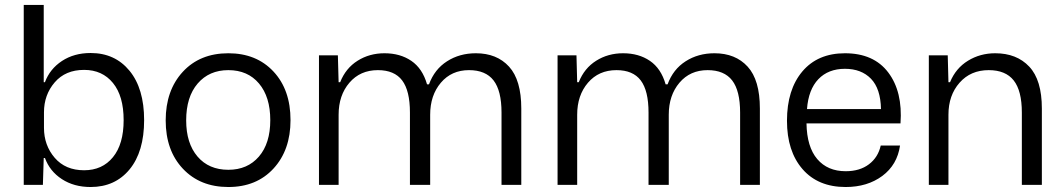

<svg xmlns="http://www.w3.org/2000/svg" viewBox="-20 -749 4312 778"><path d="M347.2 8.8Q279.8 8.8 230.7 -23.2Q181.6 -55.2 162.1 -108.9H157.2L153.8 0H76.2V-729H157.2V-416H162.1Q182.1 -469.7 231.2 -502Q280.3 -534.2 347.2 -534.2Q445.8 -534.2 504.9 -462.2Q564 -390.1 564 -262.2Q564 -134.3 505.1 -62.7Q446.3 8.8 347.2 8.8ZM158.2 -231Q158.2 -160.2 201.7 -109.6Q245.1 -59.1 320.8 -59.1Q394.5 -59.1 437.7 -112.1Q481 -165 481 -262.2Q481 -359.9 437.7 -412.8Q394.5 -465.8 320.8 -465.8Q245.1 -465.8 201.7 -415.3Q158.2 -364.7 158.2 -293.9Z M651.4 -261.2Q651.4 -382.8 720.7 -458Q790 -533.2 905.3 -533.2Q1019 -533.2 1088.1 -459.2Q1157.2 -385.3 1157.2 -262.2Q1157.2 -141.1 1088.4 -66.2Q1019.5 8.8 905.3 8.8Q791 8.8 721.2 -65.2Q651.4 -139.2 651.4 -261.2ZM734.4 -261.2Q734.4 -168.5 780.3 -114.7Q826.2 -61 905.3 -61Q982.9 -61 1029.1 -114.5Q1075.2 -168 1075.2 -262.2Q1075.2 -356.4 1029.5 -410.6Q983.9 -464.8 905.3 -464.8Q827.6 -464.8 781 -410.6Q734.4 -356.4 734.4 -261.2Z M1272.5 0V-524.9H1349.1L1352.1 -416H1358.4Q1380.9 -472.7 1429 -502.9Q1477.1 -533.2 1538.1 -533.2Q1601.6 -533.2 1646.7 -502.4Q1691.9 -471.7 1710.4 -407.2H1718.3Q1740.7 -468.3 1791.5 -500.7Q1842.3 -533.2 1908.2 -533.2Q1993.2 -533.2 2042.7 -479Q2092.3 -424.8 2092.3 -309.1V0H2012.2V-293Q2012.2 -381.3 1980 -423.1Q1947.8 -464.8 1880.4 -464.8Q1809.6 -464.8 1766.4 -413.8Q1723.1 -362.8 1723.1 -284.2V0H1641.1V-293Q1641.1 -381.3 1609.6 -423.1Q1578.1 -464.8 1511.2 -464.8Q1439.5 -464.8 1395.8 -413.8Q1352.1 -362.8 1352.1 -284.2V0Z M2239.3 0V-524.9H2315.9L2318.8 -416H2325.2Q2347.7 -472.7 2395.8 -502.9Q2443.8 -533.2 2504.9 -533.2Q2568.4 -533.2 2613.5 -502.4Q2658.7 -471.7 2677.2 -407.2H2685.1Q2707.5 -468.3 2758.3 -500.7Q2809.1 -533.2 2875 -533.2Q2960 -533.2 3009.5 -479Q3059.1 -424.8 3059.1 -309.1V0H2979V-293Q2979 -381.3 2946.8 -423.1Q2914.6 -464.8 2847.2 -464.8Q2776.4 -464.8 2733.2 -413.8Q2689.9 -362.8 2689.9 -284.2V0H2607.9V-293Q2607.9 -381.3 2576.4 -423.1Q2544.9 -464.8 2478 -464.8Q2406.2 -464.8 2362.5 -413.8Q2318.8 -362.8 2318.8 -284.2V0Z M3406.7 8.8Q3294.9 8.8 3231.9 -63.7Q3168.9 -136.2 3168.9 -259.8Q3168.9 -385.7 3231.2 -459.5Q3293.5 -533.2 3403.8 -533.2Q3520.5 -533.2 3579.3 -455.3Q3638.2 -377.4 3628.9 -249H3248Q3249.5 -153.8 3291.5 -104.5Q3333.5 -55.2 3406.7 -55.2Q3463.9 -55.2 3501 -83.3Q3538.1 -111.3 3548.8 -159.2H3627Q3615.7 -81.1 3555.2 -36.1Q3494.6 8.8 3406.7 8.8ZM3250 -307.1H3549.8Q3548.3 -389.6 3509.3 -429.9Q3470.2 -470.2 3403.8 -470.2Q3336.4 -470.2 3296.1 -428.2Q3255.9 -386.2 3250 -307.1Z M3743.7 0V-524.9H3820.3L3823.2 -416H3829.6Q3853 -472.7 3902.3 -502.9Q3951.7 -533.2 4012.7 -533.2Q4099.6 -533.2 4150.6 -479Q4201.7 -424.8 4201.7 -309.1V0H4120.6V-293Q4120.6 -381.3 4087.6 -423.1Q4054.7 -464.8 3986.3 -464.8Q3913.1 -464.8 3868.2 -413.8Q3823.2 -362.8 3823.2 -284.2V0Z"/></svg>

Font: Lumene Sans
Style: Regular
Weight: 400
Designer: Deni Anggara
Version: Version 1.003;Glyphs 3.1.2 (3151)